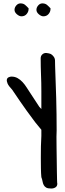

<svg xmlns="http://www.w3.org/2000/svg" viewBox="-20 -750 374 1104"><path d="M217.8 268.6Q215.8 248 215.3 218.8Q214.8 189.5 214.8 157.2Q214.8 125 215.3 91.8Q215.8 58.6 217.8 31.2V-3.9Q212.9 -10.7 206.1 -18.1Q199.2 -25.4 182.1 -47.4Q165 -69.3 133.8 -112.8Q102.5 -156.2 49.8 -234.4Q29.3 -255.9 23.4 -270Q17.6 -284.2 19.5 -293Q21.5 -301.8 29.8 -305.7Q38.1 -309.6 45.9 -309.6Q65.4 -309.6 81.1 -300.8Q96.7 -292 109.4 -278.3Q122.1 -264.6 132.3 -248.5Q142.6 -232.4 152.3 -217.8Q158.2 -209 167 -195.3Q175.8 -181.6 184.6 -168.5Q193.4 -155.3 199.7 -145.5Q206.1 -135.7 206.1 -135.7L217.8 -123V-225.6Q217.8 -274.4 215.8 -320.8Q213.9 -367.2 213.9 -415Q213.9 -428.7 223.6 -437.5Q233.4 -446.3 247.1 -445.3Q263.7 -443.4 272 -439.5Q280.3 -435.5 289.1 -423.8Q296.9 -413.1 296.4 -398.4Q295.9 -383.8 296.9 -370.1Q300.8 -277.3 303.2 -185.1Q305.7 -92.8 305.7 0Q304.7 8.8 304.7 35.6Q304.7 62.5 305.2 96.7Q305.7 130.9 306.2 168Q306.6 205.1 307.1 235.8Q307.6 266.6 308.1 286.6Q308.6 306.6 309.6 305.7Q309.6 320.3 299.3 327.1Q289.1 334 274.4 334Q254.9 334 245.6 328.6Q236.3 323.2 231.4 314Q226.6 304.7 224.6 293Q222.7 281.2 217.8 268.6ZM63.5 -693.4Q63.5 -707 73.7 -718.8Q84 -730.5 97.7 -730.5Q114.3 -730.5 124.5 -721.7Q134.8 -712.9 144.5 -702.1V-699.2Q144.5 -682.6 133.3 -669.4Q122.1 -656.2 103.5 -656.2Q90.8 -656.2 77.1 -668Q63.5 -679.7 63.5 -693.4ZM189.5 -693.4Q189.5 -707 199.7 -718.8Q210 -730.5 223.6 -730.5Q240.2 -730.5 250.5 -721.7Q260.7 -712.9 270.5 -702.1V-699.2Q270.5 -682.6 259.3 -669.4Q248 -656.2 229.5 -656.2Q216.8 -656.2 203.1 -668Q189.5 -679.7 189.5 -693.4Z"/></svg>

Font: Covered By Your Grace
Style: Regular
Weight: 400
Designer: Kimberly Geswein
Foundry: Kimberly Geswein
Version: Version 1.0